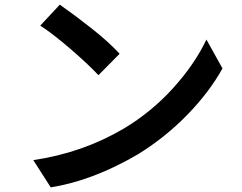

<svg xmlns="http://www.w3.org/2000/svg" viewBox="-20 -773 1040 825"><path d="M494 -542 403 -450Q358 -498 282.5 -563Q207 -628 153 -663L237 -753Q304 -706 376 -649Q448 -592 494 -542ZM511 -220Q630 -291 723 -393.5Q816 -496 867 -603L936 -479Q880 -378 786.5 -281.5Q693 -185 576 -112Q381 3 198 32L123 -85Q334 -116 511 -220Z"/></svg>

Font: Merged Yaku Han JP SemiBold
Style: Regular
Weight: 600
Designer: Ryoko NISHIZUKA 西塚涼子 (kana, bopomofo & ideographs); Paul D. Hunt (Latin, Greek & Cyrillic); Sandoll Communications 산돌커뮤니
Foundry: Adobe
Version: Version 2.004